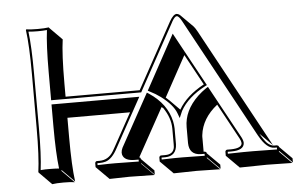

<svg xmlns="http://www.w3.org/2000/svg" viewBox="-51 -733 1355 868"><g transform="rotate(-5 627.0 -299.0)"><path d="M758.3 -225.6Q793.5 -286.6 874 -330.1L797.9 -469.7L697.3 -285.6Q706.1 -277.8 713.4 -271ZM926.3 -233.4Q856 -177.7 847.2 -102.1Q846.2 -94.2 846.7 -87.4V-26.9H852.1Q855.5 -25.9 857.9 -24.4Q859.9 -21.5 859.9 -19L916.5 37.6V56.6L859.9 0L857.9 2L914.6 58.6Q913.6 58.6 807.6 56.6L703.6 58.6L647 2L645 0V-19Q647 -25.9 652.8 -26.9H671.9Q710 -26.9 714.4 -59.6Q714.8 -65.9 714.8 -71.8V-144Q714.4 -192.4 682.1 -239.3Q677.7 -242.2 674.8 -244.6L554.7 -26.9Q557.1 -25.9 559.1 -24.9Q561 -22 561 -19L617.7 37.6V56.6L561 0L560.1 2L616.7 58.6Q616.2 58.6 502.4 56.6L412.6 58.6L356 2L354 0V-19Q356 -25.9 361.8 -26.9H374Q414.6 -26.9 437 -64Q441.4 -71.3 446.8 -81.1L530.8 -233.4H246.6V-143.6Q246.6 -14.6 256.3 56.6L200.2 0L198.2 2.9L254.4 59.6Q236.3 56.6 203.6 56.6Q171.4 56.6 152.3 59.6L96.2 2.9L94.2 0Q104 -68.4 104 -200.2V-444.8Q104 -573.7 94.2 -645L96.2 -647.9Q114.3 -645 147 -645Q179.7 -645 198.2 -647.9L200.2 -645L256.3 -588.4Q246.6 -521.5 246.6 -388.7V-329.1H583L747.1 -627.9Q764.2 -657.7 778.8 -658.2Q788.1 -657.2 794.9 -650.9L851.6 -594.2Q858.4 -586.4 866.7 -571.3L1161.6 -29.3L1105 -85.9Q1121.6 -56.2 1135.3 -42Q1150.9 -27.3 1167 -26.9H1179.2Q1183.1 -25.9 1186 -23.9Q1188 -21 1188 -19L1244.6 37.6V56.6L1188 0L1185.1 2L1241.7 58.6Q1240.7 58.6 1126.5 56.6L1003.4 58.6L946.8 2L944.8 0V-19Q946.8 -25.9 953.1 -26.9H971.2Q1020 -27.8 1021 -50.8Q1020.5 -60.1 1014.2 -71.8ZM779.8 -71.8V-144Q779.8 -219.2 845.2 -281.7Q862.8 -298.3 882.3 -311.5L891.6 -317.4L1022.9 -76.7Q1030.8 -61.5 1030.8 -50.8Q1029.3 -17.1 971.2 -17.1H955.1V-8.3Q1039.6 -10.3 1069.8 -9.8Q1104 -9.8 1178.2 -8.3V-17.1H1167Q1132.3 -17.1 1099.1 -76.2Q1097.2 -79.1 1096.2 -81.1L801.3 -623.5Q788.1 -647.9 778.8 -647.9Q770 -647.9 757.3 -626Q756.3 -624 755.9 -623L588.9 -318.8H180.2V-444.8Q180.2 -570.8 189 -636.7Q168.5 -634.8 147 -634.8Q125.5 -634.8 105 -636.7Q113.8 -565.9 113.8 -444.8L114.3 -200.2Q114.3 -75.2 105.5 -8.3Q126.5 -10.3 147 -9.8Q168 -9.8 189 -8.3Q180.2 -78.6 180.2 -200.2V-299.8H578.6L455.6 -76.2Q431.6 -30.8 401.9 -21Q388.7 -17.1 374 -17.1H363.8V-8.3Q423.3 -10.3 445.8 -9.8Q466.3 -9.8 550.8 -8.3V-17.1H534.2Q485.8 -17.1 478 -46.4Q477.1 -51.3 477.1 -55.2Q477.5 -65.4 482.9 -76.7L614.3 -315.4L623.5 -309.6Q703.6 -256.3 721.2 -175.8Q724.6 -159.2 725.1 -144V-71.8Q723.1 -18.1 671.9 -17.1H654.8V-8.3Q719.7 -10.3 751 -9.8Q784.2 -9.8 850.1 -8.3V-17.1H833Q780.8 -18.6 779.8 -71.8ZM887.7 -325.7 878.9 -321.3Q798.8 -278.8 766.1 -219.7Q763.7 -214.8 762.2 -210.9L752.4 -188L743.7 -211.4Q729.5 -249.5 675.8 -290Q653.3 -306.6 628.4 -318.8L619.1 -323.7L753.9 -570.8Z"/></g></svg>

Font: Linux Biolinum Shadow O
Style: Regular
Weight: 400
Designer: Philipp H. Poll
Foundry: Philipp H. Poll
Version: Version 1.0.4